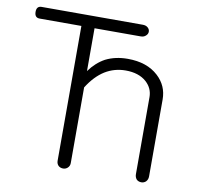

<svg xmlns="http://www.w3.org/2000/svg" viewBox="-79 -771 907 871"><g transform="rotate(10 375.0 -335.5)"><path d="M509.8 -687.5H43.9Q20.5 -687.5 20.5 -661.1Q20.5 -633.8 43.9 -633.8H236.3V-12.7Q236.3 1 245.1 9.8Q253.9 17.6 266.6 17.6Q278.3 17.6 287.1 9.8Q296.9 1 296.9 -12.7V-361.3Q331.1 -416 375 -443.4Q418 -469.7 469.7 -469.7Q530.3 -469.7 565.4 -438.5Q596.7 -410.2 596.7 -369.1V-14.6Q596.7 0 605.5 9.8Q614.3 17.6 627 17.6Q638.7 17.6 647.5 9.8Q657.2 0 657.2 -14.6V-369.1Q657.2 -432.6 610.4 -475.6Q558.6 -523.4 469.7 -523.4Q413.1 -523.4 368.2 -501Q327.1 -478.5 296.9 -436.5V-633.8H509.8Q524.4 -633.8 533.2 -642.6Q542 -650.4 542 -661.1Q542 -671.9 533.2 -679.7Q524.4 -687.5 509.8 -687.5Z"/></g></svg>

Font: Gulim
Style: Regular
Weight: 400
Version: Version 2.21